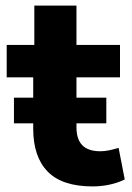

<svg xmlns="http://www.w3.org/2000/svg" viewBox="-20 -657 473 688"><path d="M312 11Q203 11 151 -42Q99 -95 99 -196V-380H4V-496H103V-637H254V-496H410V-380H254V-201Q254 -158 275 -136.5Q296 -115 340 -115Q355 -115 371.5 -118.5Q388 -122 405 -127L427 -14Q403 -2 373 4.5Q343 11 312 11ZM30 -215V-307H361V-215Z"/></svg>

Font: Nunito Sans 10pt ExtraBold
Style: Regular
Weight: 800
Designer: Vernon Adams
Foundry: Vernon Adams
Version: Version 3.101;gftools[0.9.27]